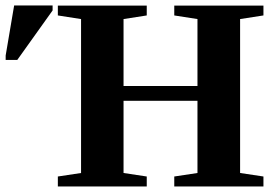

<svg xmlns="http://www.w3.org/2000/svg" viewBox="-61 -675 990 695"><path d="M148.4 0V-36.1L232.4 -48.8V-606L148.4 -619.1V-654.8H470.2V-619.1L386.2 -606V-363.8H653.8V-606L569.8 -619.1V-654.8H892.6V-619.1L808.1 -606V-48.8L892.6 -36.1V0H569.8V-36.1L653.8 -48.8V-310.1H386.2V-48.8L470.2 -36.1V0ZM-40.5 -458V-474.1L-9.8 -655.3H129.4V-637.2L1.5 -458Z"/></svg>

Font: Liberation Serif
Style: Bold
Weight: 700
Designer: Steve Matteson
Foundry: Ascender Corporation
Version: Version 2.1.5